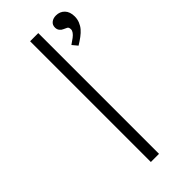

<svg xmlns="http://www.w3.org/2000/svg" viewBox="-238 -786 832 832"><g transform="rotate(-45 178.5 -370.0)"><path d="M144 0V-740H194V0ZM279 -578 259 -602Q274 -612 284.5 -620Q295 -628 300.5 -636Q306 -644 306 -651Q306 -664 299 -667.5Q292 -671 283 -675Q275 -678 268.5 -686Q262 -694 262 -706Q262 -722 273.5 -731Q285 -740 302 -740Q326 -740 341.5 -724Q357 -708 357 -679Q357 -663 351 -648Q345 -633 335 -621.5Q325 -610 311 -599.5Q297 -589 279 -578Z"/></g></svg>

Font: Lexend Giga ExtraLight
Style: Regular
Weight: 250
Version: Version 1.007